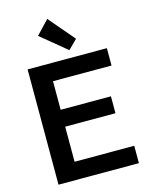

<svg xmlns="http://www.w3.org/2000/svg" viewBox="-139 -1046 875 1131"><g transform="rotate(-15 299.0 -480.0)"><path d="M73.7 0V-703.1H557.1V-597.2H200.2V-422.9H506.8V-319.8H200.2V-106H564V0ZM340.8 -749 184.1 -877.9 262.2 -960.4 396 -803.7Z"/></g></svg>

Font: Schibsted Grotesk SemiBold
Style: Regular
Weight: 600
Designer: Bakken & Baeck AS, Henrik Kongsvoll
Foundry: Schibsted ASA
Version: Version 1.100;gftools[0.9.25]